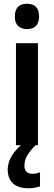

<svg xmlns="http://www.w3.org/2000/svg" viewBox="-20 -773 287 1022"><path d="M124 -753Q188 -753 188 -685Q188 -651 171 -634.5Q154 -618 124 -618Q94 -618 76.5 -634.5Q59 -651 59 -685Q59 -753 124 -753ZM182 -543V0H65V-543ZM110 108Q110 152 153 152Q166 152 176 149.5Q186 147 193 144V219Q181 223 166 226Q151 229 131 229Q77 229 49 203Q21 177 21 129Q21 92 44 54.5Q67 17 110 -15L169 0Q137 33 123.5 57.5Q110 82 110 108Z"/></svg>

Font: Noto Sans Thai Looped Condensed SemiBold
Style: Regular
Weight: 600
Width: 3
Designer: Sasikarn Vongin, Ben Mitchell
Foundry: The Fontpad Ltd
Version: Version 1.001; ttfautohint (v1.8.4.7-5d5b)